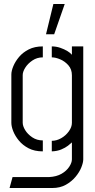

<svg xmlns="http://www.w3.org/2000/svg" viewBox="-20 -761 478 964"><path d="M211 -589 248 -741H305L252 -589ZM28 183 43 128H227Q264 126 289 111.5Q314 97 327.5 76.5Q341 56 341 39V-46Q335 -40 321.5 -29.5Q308 -19 287.5 -10.5Q267 -2 240 -1V-54Q264 -54 287 -67Q310 -80 325.5 -101.5Q341 -123 341 -144V-383Q341 -413 323.5 -433Q306 -453 282.5 -463Q259 -473 240 -473V-528Q262 -528 282.5 -521Q303 -514 318.5 -504.5Q334 -495 341 -486V-528H398V39Q398 55 388.5 79Q379 103 359.5 126.5Q340 150 311 166.5Q282 183 242 183ZM195 -1Q153 -1 123.5 -16.5Q94 -32 75 -55Q56 -78 46.5 -102Q37 -126 37 -144V-387Q37 -405 47 -429Q57 -453 76 -475.5Q95 -498 124.5 -513Q154 -528 195 -528V-473Q166 -473 143 -457.5Q120 -442 107 -421.5Q94 -401 94 -384V-145Q94 -128 106.5 -107.5Q119 -87 142 -71.5Q165 -56 195 -56Z"/></svg>

Font: Stick No Bills Light
Style: Regular
Weight: 300
Version: Version 2.000